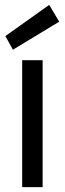

<svg xmlns="http://www.w3.org/2000/svg" viewBox="-20 -768 265 788"><path d="M71 0V-521H155V0ZM33 -564 2 -620 182 -748 223 -679Z"/></svg>

Font: DM Sans 10pt
Style: Regular
Weight: 400
Version: Version 4.004;gftools[0.9.30]